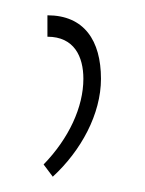

<svg xmlns="http://www.w3.org/2000/svg" viewBox="-20 -780 189 251"><path d="M42 -760V-732C77 -732 89 -706 89 -677C89 -640 70 -599 37 -565L49 -549C86 -583 112 -631 112 -677C112 -727 90 -760 42 -760Z"/></svg>

Font: Noto Serif Armenian ExtraCondensed Thin
Style: Regular
Weight: 100
Width: 2
Designer: Monotype Design Team
Foundry: Monotype Imaging Inc.
Version: Version 2.008